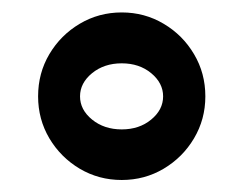

<svg xmlns="http://www.w3.org/2000/svg" viewBox="-20 -476 399 315"><path d="M42.5 -317.9Q42.5 -356 61 -387.2Q79.6 -418.5 110.8 -437Q142.1 -455.6 179.7 -455.6Q217.3 -455.6 248.5 -437Q279.8 -418.5 298.3 -387.2Q316.9 -356 316.9 -317.9Q316.9 -280.3 298.3 -249Q279.8 -217.8 248.5 -199.2Q217.3 -180.7 179.7 -180.7Q142.1 -180.7 110.8 -199.2Q79.6 -217.8 61 -249Q42.5 -280.3 42.5 -317.9ZM111.3 -317.9Q111.3 -295.9 131.1 -279.8Q150.9 -263.7 179.7 -263.7Q208.5 -263.7 228 -279.8Q247.6 -295.9 247.6 -317.9Q247.6 -339.8 228 -356Q208.5 -372.1 179.7 -372.1Q150.9 -372.1 131.1 -356Q111.3 -339.8 111.3 -317.9Z"/></svg>

Font: Pinar-DS2-FD Bold
Style: Regular
Weight: 700
Designer: Amin Abedi
Version: Version 3.000